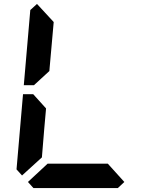

<svg xmlns="http://www.w3.org/2000/svg" viewBox="-20 -956 856 976"><path d="M156 -526 153 -523H101L134 -905L168 -936L253 -844L240 -698L232 -608L231 -595ZM205 -302 193 -156 92 -64 64 -95 97 -477H149L158 -467L214 -405L213 -392ZM612 -31 579 0H426H302H150L122 -31L222 -124H528Z"/></svg>

Font: DSEG14 Classic Mini
Style: Bold Italic
Weight: 700
Italic angle: -5°
Designer: Keshikan(Twitter:@keshinomi_88pro)
Version: Version 0.46